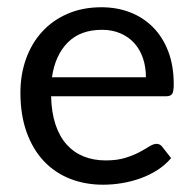

<svg xmlns="http://www.w3.org/2000/svg" viewBox="-20 -505 538 532"><path d="M261.2 -484.9Q304.2 -484.9 340.8 -470.7Q377.4 -456.5 404.3 -429.2Q431.2 -401.9 446.3 -362.3Q461.4 -322.8 461.4 -271.5Q461.4 -251.5 457 -244.9Q452.6 -238.3 440.9 -238.3H121.6Q122.6 -193.4 133.8 -159.9Q145 -126.5 164.8 -104.5Q184.6 -82.5 211.9 -71.5Q239.3 -60.5 272.9 -60.5Q304.2 -60.5 327.1 -67.6Q350.1 -74.7 366.5 -83.5Q382.8 -92.3 394 -99.4Q405.3 -106.4 413.6 -106.4Q418.9 -106.4 422.9 -104.2Q426.8 -102.1 429.7 -98.1L454.1 -66.9Q438 -47.9 416.3 -33.9Q394.5 -20 369.6 -11Q344.7 -2 318.1 2.4Q291.5 6.8 265.6 6.8Q215.8 6.8 173.8 -9.8Q131.8 -26.4 101.3 -58.8Q70.8 -91.3 53.7 -138.9Q36.6 -186.5 36.6 -248.5Q36.6 -298.3 52 -341.6Q67.4 -384.8 96.4 -416.7Q125.5 -448.7 167.2 -466.8Q209 -484.9 261.2 -484.9ZM262.7 -422.4Q202.6 -422.4 167.7 -387.2Q132.8 -352.1 124 -291H384.3Q384.3 -319.8 376 -344Q367.7 -368.2 352.1 -385.5Q336.4 -402.8 313.7 -412.6Q291 -422.4 262.7 -422.4Z"/></svg>

Font: Carlito
Style: Regular
Weight: 400
Designer: Lukasz Dziedzic
Foundry: tyPoland Lukasz Dziedzic
Version: Version 1.103; Beta1; all basic design good, some composites